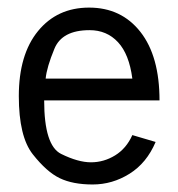

<svg xmlns="http://www.w3.org/2000/svg" viewBox="-20 -474 467 503"><path d="M397.9 -210.9H95.7Q95.7 -92.8 140.1 -70.8Q184.6 -48.8 218.3 -48.8Q252 -48.8 281.5 -66.9Q311 -85 326.7 -120.1L387.7 -102.1Q364.3 -46.9 319.3 -18.8Q274.4 9.3 222.7 9.3Q170.9 9.3 136.7 -7.1Q102.5 -23.4 65.9 -69.8Q29.3 -116.2 29.3 -222.2Q29.3 -331.1 79.6 -392.6Q129.9 -454.1 213.4 -454.1Q297.9 -454.1 347.9 -390.4Q397.9 -326.7 397.9 -210.9ZM326.7 -268.1Q318.4 -332 289.1 -363.5Q259.8 -395 214.8 -395Q142.6 -395 122.6 -346.4Q102.5 -297.9 99.6 -268.1Z"/></svg>

Font: Meera
Style: Regular
Weight: 400
Designer: Hussain KH and Suresh P for Swathanthra Malayalam Computing (SMC)
Version: Version 7.0.0+20221109